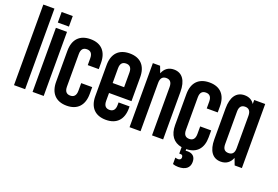

<svg xmlns="http://www.w3.org/2000/svg" viewBox="-113 -1054 2280 1574"><g transform="rotate(20 1027.0 -266.5)"><path d="M33 -703V0H130V-703Z M195 -697V-605H292V-697ZM195 -559V0H292V-559Z M641 -361V-414C641 -513 589 -569 495 -569C400 -569 348 -513 348 -414V-144C348 -46 400 11 495 11C589 11 641 -46 641 -144V-204H545V-138C545 -94 525 -77 495 -77C464 -77 445 -94 445 -138V-421C445 -464 464 -481 495 -481C525 -481 545 -464 545 -421V-361Z M983 -206V-414C983 -513 931 -569 837 -569C742 -569 690 -513 690 -414V-144C690 -46 742 10 837 10C931 10 983 -46 983 -144V-160H887V-138C887 -94 867 -77 837 -77C806 -77 787 -94 787 -138V-206ZM787 -293V-421C787 -464 806 -481 837 -481C867 -481 887 -464 887 -421V-293Z M1041 -559V0H1137V-421C1137 -465 1157 -482 1187 -482C1218 -482 1237 -465 1237 -421V0H1334V-415C1334 -513 1295 -569 1223 -569C1176 -569 1143 -545 1126 -501L1104 -559Z M1679 -361V-414C1679 -513 1627 -569 1533 -569C1438 -569 1386 -513 1386 -414V-144C1386 -58 1425 -5 1498 8V64H1511C1524 64 1530 72 1530 87V89C1529 101 1522 108 1507 110H1504C1498 110 1490 109 1479 106V162C1492 167 1508 170 1527 170C1588 170 1625 144 1625 91C1625 40 1593 23 1556 23C1551 23 1545 23 1539 24V10C1630 8 1679 -48 1679 -144V-204H1583V-138C1583 -94 1563 -77 1533 -77C1502 -77 1483 -94 1483 -138V-421C1483 -464 1502 -481 1533 -481C1563 -481 1583 -464 1583 -421V-361Z M1839 -569C1767 -569 1728 -513 1728 -415V-144C1728 -46 1767 10 1839 10C1886 10 1919 -14 1936 -58L1958 0H2021V-559H1925V-524C1906 -554 1877 -569 1839 -569ZM1875 -482C1905 -482 1925 -465 1925 -421V-138C1925 -94 1905 -78 1875 -78C1844 -78 1825 -94 1825 -138V-421C1825 -465 1844 -482 1875 -482Z"/></g></svg>

Font: Modon Arabic
Style: Bold
Weight: 700
Designer: Ahmedzaza
Foundry: Ahmedzaza
Version: Version 2.010